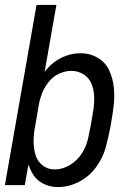

<svg xmlns="http://www.w3.org/2000/svg" viewBox="-24 -755 544 783"><path d="M212 8Q179 8 150.5 -7Q122 -22 107 -50Q98 -66 92 -84L77 0H-4L125 -735H206L158 -462Q162 -467 167 -473Q193 -504 229.5 -521Q266 -538 304 -538Q343 -538 375 -519Q407 -500 422 -466.5Q437 -433 440.5 -395.5Q444 -358 439 -319Q434 -280 427 -241Q419 -198 407.5 -155Q396 -112 368 -73.5Q340 -35 298 -13.5Q256 8 212 8ZM199 -64Q231 -64 261 -82Q291 -100 309.5 -129Q328 -158 335 -189.5Q342 -221 348 -253L349 -262L354 -289L355 -298L357 -308Q361 -335 360 -362Q359 -389 349 -413.5Q339 -438 316.5 -452Q294 -466 267 -466Q242 -466 217 -454.5Q192 -443 175 -421.5Q158 -400 148 -376Q141 -357 136 -337L116 -221Q113 -200 113 -180Q113 -151 120.5 -124.5Q128 -98 149 -81Q170 -64 199 -64Z"/></svg>

Font: Iosevka SS08
Style: Italic
Weight: 400
Italic angle: -10°
Monospace: yes
Designer: Belleve Invis
Foundry: Belleve Invis
Version: 2.1.0; ttfautohint (v1.8.2)